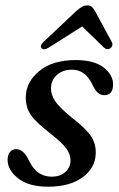

<svg xmlns="http://www.w3.org/2000/svg" viewBox="-20 -679 438 708"><path d="M170.5 -27.5Q202 -27.5 221 -44.8Q240 -62 240 -88Q240 -109 225.5 -130Q211 -151 166 -186.5Q114 -226.5 94.2 -254.5Q74.5 -282.5 75 -321Q76 -377 125 -417.2Q174 -457.5 259.5 -457.5Q326 -457.5 361.2 -430.8Q396.5 -404 397 -368.5Q397 -328 365 -328Q351.5 -328 341 -336.8Q330.5 -345.5 320 -368.5Q294 -422 246 -422Q210.5 -422 189.2 -402.2Q168 -382.5 168 -352.5Q168 -330 182.8 -307Q197.5 -284 244 -246Q299 -203.5 316.8 -175Q334.5 -146.5 333 -112.5Q331.5 -59.5 284.2 -25Q237 9.5 157.5 9.5Q86 9.5 47 -21.2Q8 -52 8 -89.5Q8 -107.5 16.5 -118.2Q25 -129 39.5 -129Q67 -129 86.5 -87.5Q102.5 -54.5 123.5 -41Q144.5 -27.5 170.5 -27.5ZM160.5 -504Q141.5 -492 133 -501.5Q125.5 -510.5 141 -525L261 -638Q272.5 -648 281.5 -653.5Q290.5 -659 301.5 -659Q312.5 -659 318.8 -653.5Q325 -648 330.5 -638L392 -524.5Q396 -517.5 394 -511Q392 -504.5 387.5 -501.5Q375 -493 363 -504L283 -581.5Z"/></svg>

Font: Fraunces 72pt S050
Style: Italic
Weight: 400
Italic angle: -16°
Version: Version 1.000; ttfautohint (v1.8.3)